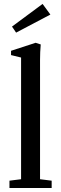

<svg xmlns="http://www.w3.org/2000/svg" viewBox="-20 -940 306 960"><path d="M60.5 -776.9 40 -807.1 192.9 -920.4 231.9 -867.2ZM27.3 0V-36.6L85.4 -43.9V-652.3L35.2 -664.6V-686L158.2 -726.1L183.6 -717.8Q180.2 -678.7 180.2 -640.6V-43.9L238.3 -36.6V0Z"/></svg>

Font: Elstob 8pt Medium
Style: Regular
Weight: 500
Designer: Peter S. Baker
Version: Version 1.015